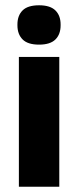

<svg xmlns="http://www.w3.org/2000/svg" viewBox="-20 -707 296 727"><path d="M51.5 0V-491.5H204.5V0ZM128 -538Q85 -538 65.5 -557.8Q46 -577.5 46 -611V-614.5Q46 -648 65.5 -667.5Q85 -687 128 -687Q170 -687 189.8 -667.5Q209.5 -648 209.5 -614.5V-611Q209.5 -577 189.8 -557.5Q170 -538 128 -538Z"/></svg>

Font: Anek Odia Medium
Style: Bold
Weight: 700
Version: Version 1.003